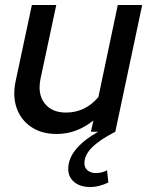

<svg xmlns="http://www.w3.org/2000/svg" viewBox="-20 -529 596 771"><path d="M342 222Q302 222 278 202Q254 182 254 149Q254 69 374 0H345L355 -45Q322 -19 285.5 -5Q249 9 208 9Q147 9 105.5 -19Q64 -47 47 -95Q30 -143 43 -204L108 -509H206L143 -214Q130 -153 158.5 -115Q187 -77 245 -77Q322 -77 375 -139L453 -509H551L443 0Q379 33 349 63.5Q319 94 319 126Q319 145 332 155.5Q345 166 366 166Q388 166 410 155L415 204Q398 212 379.5 217Q361 222 342 222Z"/></svg>

Font: Red Hat Display Medium
Style: Italic
Weight: 500
Italic angle: -12°
Designer: Pentagram, MCKL
Foundry: Pentagram, MCKL
Version: Version 1.023; ttfautohint (v1.8.3)